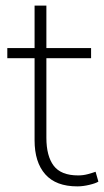

<svg xmlns="http://www.w3.org/2000/svg" viewBox="-20 -655 370 683"><path d="M255 8Q179 8 141 -35Q103 -78 103 -156V-448H6V-484H103V-635H145V-484H304V-448H145V-165Q145 -100 171 -65.5Q197 -31 258 -31Q276 -31 292.5 -35.5Q309 -40 320 -44L330 -9Q321 -3 298 2.5Q275 8 255 8Z"/></svg>

Font: Nunito Sans 12pt ExtraLight
Style: Regular
Weight: 200
Designer: Vernon Adams
Foundry: Vernon Adams
Version: Version 3.101;gftools[0.9.27]